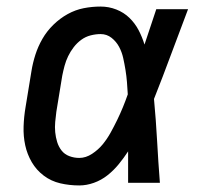

<svg xmlns="http://www.w3.org/2000/svg" viewBox="-20 -558 640 586"><path d="M222 8Q192 8 164 1.5Q136 -5 113.5 -22Q91 -39 77 -63Q63 -87 57 -114.5Q51 -142 52 -172Q53 -202 58 -231L76 -341Q80 -366 88 -391Q96 -416 109.5 -439.5Q123 -463 143 -482.5Q163 -502 186.5 -515Q210 -528 235.5 -533Q261 -538 287 -538Q312 -538 335 -529Q358 -520 375 -503.5Q392 -487 403 -466Q414 -445 421 -422Q430 -449 439 -476Q448 -503 457 -530H554Q528 -462 502.5 -393Q477 -324 450 -256Q456 -192 459.5 -128Q463 -64 468 0H371Q371 -24 371 -48Q371 -72 371 -96Q358 -76 342.5 -57Q327 -38 308 -23Q289 -8 266.5 0Q244 8 222 8ZM222 -76Q242 -76 261 -88.5Q280 -101 293.5 -117.5Q307 -134 317.5 -153Q328 -172 337.5 -191.5Q347 -211 355 -230.5Q363 -250 370 -270Q369 -289 367.5 -307.5Q366 -326 363 -344.5Q360 -363 356 -381Q352 -399 343.5 -415Q335 -431 320.5 -442.5Q306 -454 287 -454Q272 -454 256.5 -450Q241 -446 228 -436.5Q215 -427 205 -414Q195 -401 188 -386.5Q181 -372 177 -357Q173 -342 170 -327L152 -217Q150 -202 148.5 -186Q147 -170 148.5 -154.5Q150 -139 154.5 -124.5Q159 -110 168 -98.5Q177 -87 191.5 -81.5Q206 -76 222 -76Z"/></svg>

Font: Iosevka Slab MdExObl
Style: Regular
Weight: 500
Width: 7
Italic angle: -9°
Monospace: yes
Designer: Belleve Invis
Foundry: Belleve Invis
Version: Version 11.1.1; ttfautohint (v1.8.3)